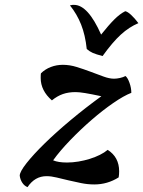

<svg xmlns="http://www.w3.org/2000/svg" viewBox="-20 -735 588 788"><path d="M61 -14Q61 -30 89 -65.5Q117 -101 163.5 -146.5Q210 -192 270.5 -242.5Q331 -293 396 -340Q354 -349 329.5 -353Q305 -357 290 -357Q261 -357 238 -349Q215 -341 193 -323Q147 -363 147 -415Q147 -431 148 -434Q165 -451 188.5 -460Q212 -469 238 -469Q266 -469 295 -460Q324 -451 352 -440.5Q380 -430 404.5 -421Q429 -412 448 -412Q459 -412 472.5 -415Q486 -418 495 -423Q504 -416 511.5 -395Q519 -374 519 -354Q488 -342 444.5 -312Q401 -282 356 -243Q311 -204 268.5 -160Q226 -116 198 -77Q219 -68 255 -68Q278 -68 302 -72Q326 -76 348.5 -83Q371 -90 390 -99.5Q409 -109 422 -120Q469 -90 469 -32Q469 -24 468.5 -19Q468 -14 467 -7Q421 22 367 22Q340 22 313 16.5Q286 11 260.5 5Q235 -1 212.5 -6.5Q190 -12 171 -12Q123 -12 93 33Q80 28 71.5 15Q63 2 61 -14ZM401 -505Q374 -512 360.5 -518Q347 -524 336 -534Q330 -591 313 -634Q296 -677 267 -713Q275 -715 278 -715Q281 -715 284 -715Q341 -715 395 -593Q426 -632 449 -655Q472 -678 494 -689Q504 -687 518.5 -673.5Q533 -660 548 -640Q510 -624 476 -593Q442 -562 401 -505Z"/></svg>

Font: Sweet Mavka Script
Style: Regular
Weight: 500
Designer: Pablo Impallari/Anastassiya Vishnevskaya
Foundry: Pablo Impallari/ Anastassiya Vishnevskaya
Version: Version 2.0/www.impallari.com/   behance.net/sweetcherry